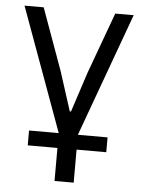

<svg xmlns="http://www.w3.org/2000/svg" viewBox="-52 -558 596 799"><g transform="rotate(5 246.0 -158.0)"><path d="M206 200V62H82V0H206L18 -516H98L191 -259L244 -94H249L303 -259L397 -516H474L286 0H410V62H286V200Z"/></g></svg>

Font: IBM Plex Sans
Style: Regular
Weight: 400
Designer: Mike Abbink, Paul van der Laan, Pieter van Rosmalen
Foundry: Bold Monday
Version: Version 3.201